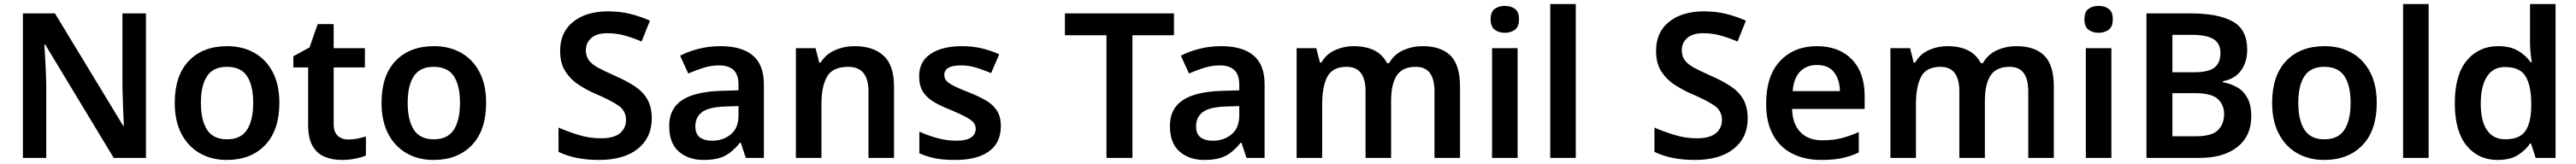

<svg xmlns="http://www.w3.org/2000/svg" viewBox="-20 -780 12706 810"><path d="M700 0H541L203 -560H199Q202 -515 204.5 -463.5Q207 -412 208 -360V0H93V-714H251L588 -158H591Q589 -198 587 -250Q585 -302 584 -351V-714H700Z M1358 -272Q1358 -137 1288 -63.5Q1218 10 1098 10Q1024 10 966 -23Q908 -56 875 -119Q842 -182 842 -272Q842 -407 911.5 -479.5Q981 -552 1101 -552Q1176 -552 1234 -519.5Q1292 -487 1325 -424.5Q1358 -362 1358 -272ZM971 -272Q971 -186 1001.5 -139Q1032 -92 1100 -92Q1168 -92 1198.5 -139Q1229 -186 1229 -272Q1229 -358 1198.5 -404Q1168 -450 1099 -450Q1032 -450 1001.5 -404Q971 -358 971 -272Z M1698 -91Q1721 -91 1743.5 -95.5Q1766 -100 1785 -106V-12Q1765 -3 1733 3.5Q1701 10 1666 10Q1620 10 1582 -5.5Q1544 -21 1522 -59Q1500 -97 1500 -165V-447H1427V-502L1507 -546L1547 -661H1626V-542H1780V-447H1626V-166Q1626 -128 1646 -109.5Q1666 -91 1698 -91Z M2378 -272Q2378 -137 2308 -63.5Q2238 10 2118 10Q2044 10 1986 -23Q1928 -56 1895 -119Q1862 -182 1862 -272Q1862 -407 1931.5 -479.5Q2001 -552 2121 -552Q2196 -552 2254 -519.5Q2312 -487 2345 -424.5Q2378 -362 2378 -272ZM1991 -272Q1991 -186 2021.5 -139Q2052 -92 2120 -92Q2188 -92 2218.5 -139Q2249 -186 2249 -272Q2249 -358 2218.5 -404Q2188 -450 2119 -450Q2052 -450 2021.5 -404Q1991 -358 1991 -272Z M3195 -195Q3195 -100 3126 -45Q3057 10 2935 10Q2817 10 2735 -30V-150Q2780 -130 2834 -113.5Q2888 -97 2944 -97Q3008 -97 3038 -122Q3068 -147 3068 -188Q3068 -233 3030 -259Q2992 -285 2919 -316Q2875 -335 2835 -361Q2795 -387 2769 -427Q2743 -467 2743 -529Q2743 -621 2807.5 -672.5Q2872 -724 2980 -724Q3037 -724 3086.5 -712Q3136 -700 3186 -678L3145 -575Q3100 -594 3059.5 -605Q3019 -616 2976 -616Q2924 -616 2897 -592.5Q2870 -569 2870 -532Q2870 -502 2885 -482Q2900 -462 2931.5 -445Q2963 -428 3013 -406Q3070 -381 3111 -354Q3152 -327 3173.5 -289Q3195 -251 3195 -195Z M3534 -552Q3639 -552 3693.5 -506Q3748 -460 3748 -364V0H3659L3634 -75H3630Q3595 -31 3556 -10.5Q3517 10 3450 10Q3377 10 3329 -31Q3281 -72 3281 -158Q3281 -242 3342.5 -284Q3404 -326 3529 -331L3623 -334V-361Q3623 -412 3598 -434.5Q3573 -457 3528 -457Q3487 -457 3449.5 -445Q3412 -433 3375 -417L3335 -505Q3375 -526 3426.5 -539Q3478 -552 3534 -552ZM3557 -254Q3474 -251 3442 -225.5Q3410 -200 3410 -157Q3410 -118 3432.5 -101.5Q3455 -85 3492 -85Q3547 -85 3585 -116.5Q3623 -148 3623 -210V-256Z M4196 -552Q4287 -552 4338.5 -505Q4390 -458 4390 -353V0H4264V-328Q4264 -450 4164 -450Q4088 -450 4060 -402Q4032 -354 4032 -265V0H3906V-542H4003L4021 -471H4028Q4054 -513 4099.5 -532.5Q4145 -552 4196 -552Z M4917 -157Q4917 -75 4858.5 -32.5Q4800 10 4691 10Q4634 10 4593.5 2Q4553 -6 4515 -23V-130Q4555 -111 4603.5 -98Q4652 -85 4695 -85Q4747 -85 4770 -101Q4793 -117 4793 -144Q4793 -160 4784 -172.5Q4775 -185 4748.5 -200Q4722 -215 4670 -237Q4618 -257 4583.5 -278.5Q4549 -300 4531.5 -329Q4514 -358 4514 -404Q4514 -477 4571.5 -514.5Q4629 -552 4725 -552Q4775 -552 4819.5 -542Q4864 -532 4909 -512L4869 -419Q4831 -435 4795 -446Q4759 -457 4721 -457Q4638 -457 4638 -410Q4638 -393 4648.5 -381Q4659 -369 4685.5 -355.5Q4712 -342 4761 -323Q4809 -304 4844 -283.5Q4879 -263 4898 -233Q4917 -203 4917 -157Z M5566 0H5438V-606H5233V-714H5771V-606H5566Z M6004 -552Q6109 -552 6163.5 -506Q6218 -460 6218 -364V0H6129L6104 -75H6100Q6065 -31 6026 -10.5Q5987 10 5920 10Q5847 10 5799 -31Q5751 -72 5751 -158Q5751 -242 5812.5 -284Q5874 -326 5999 -331L6093 -334V-361Q6093 -412 6068 -434.5Q6043 -457 5998 -457Q5957 -457 5919.5 -445Q5882 -433 5845 -417L5805 -505Q5845 -526 5896.5 -539Q5948 -552 6004 -552ZM6027 -254Q5944 -251 5912 -225.5Q5880 -200 5880 -157Q5880 -118 5902.5 -101.5Q5925 -85 5962 -85Q6017 -85 6055 -116.5Q6093 -148 6093 -210V-256Z M6997 -552Q7089 -552 7135.5 -505Q7182 -458 7182 -353V0H7056V-329Q7056 -450 6964 -450Q6898 -450 6870 -407Q6842 -364 6842 -282V0H6716V-329Q6716 -450 6623 -450Q6554 -450 6528 -402Q6502 -354 6502 -265V0H6376V-542H6473L6491 -471H6498Q6522 -513 6565.5 -532.5Q6609 -552 6656 -552Q6717 -552 6758.5 -531.5Q6800 -511 6822 -468H6832Q6857 -512 6902 -532Q6947 -552 6997 -552Z M7403 -751Q7432 -751 7452.5 -736.5Q7473 -722 7473 -685Q7473 -648 7452.5 -633Q7432 -618 7403 -618Q7374 -618 7353.5 -633Q7333 -648 7333 -685Q7333 -722 7353.5 -736.5Q7374 -751 7403 -751ZM7466 -542V0H7340V-542Z M7753 0H7627V-760H7753Z M8601 -195Q8601 -100 8532 -45Q8463 10 8341 10Q8223 10 8141 -30V-150Q8186 -130 8240 -113.5Q8294 -97 8350 -97Q8414 -97 8444 -122Q8474 -147 8474 -188Q8474 -233 8436 -259Q8398 -285 8325 -316Q8281 -335 8241 -361Q8201 -387 8175 -427Q8149 -467 8149 -529Q8149 -621 8213.5 -672.5Q8278 -724 8386 -724Q8443 -724 8492.5 -712Q8542 -700 8592 -678L8551 -575Q8506 -594 8465.5 -605Q8425 -616 8382 -616Q8330 -616 8303 -592.5Q8276 -569 8276 -532Q8276 -502 8291 -482Q8306 -462 8337.5 -445Q8369 -428 8419 -406Q8476 -381 8517 -354Q8558 -327 8579.5 -289Q8601 -251 8601 -195Z M8942 -552Q9051 -552 9114.5 -487Q9178 -422 9178 -306V-242H8820Q8822 -168 8861 -127.5Q8900 -87 8969 -87Q9021 -87 9063 -97.5Q9105 -108 9149 -128V-27Q9109 -8 9066 1Q9023 10 8963 10Q8884 10 8822.5 -20.5Q8761 -51 8726.5 -113Q8692 -175 8692 -267Q8692 -406 8761 -479Q8830 -552 8942 -552ZM8942 -459Q8891 -459 8859.5 -426.5Q8828 -394 8823 -330H9056Q9055 -386 9027.5 -422.5Q9000 -459 8942 -459Z M9926 -552Q10018 -552 10064.5 -505Q10111 -458 10111 -353V0H9985V-329Q9985 -450 9893 -450Q9827 -450 9799 -407Q9771 -364 9771 -282V0H9645V-329Q9645 -450 9552 -450Q9483 -450 9457 -402Q9431 -354 9431 -265V0H9305V-542H9402L9420 -471H9427Q9451 -513 9494.5 -532.5Q9538 -552 9585 -552Q9646 -552 9687.5 -531.5Q9729 -511 9751 -468H9761Q9786 -512 9831 -532Q9876 -552 9926 -552Z M10332 -751Q10361 -751 10381.5 -736.5Q10402 -722 10402 -685Q10402 -648 10381.5 -633Q10361 -618 10332 -618Q10303 -618 10282.5 -633Q10262 -648 10262 -685Q10262 -722 10282.5 -736.5Q10303 -751 10332 -751ZM10395 -542V0H10269V-542Z M10783 -714Q10922 -714 10993.5 -674Q11065 -634 11065 -535Q11065 -473 11034 -431Q11003 -389 10945 -379V-374Q10984 -367 11016 -348.5Q11048 -330 11066.5 -295.5Q11085 -261 11085 -205Q11085 -108 11016.5 -54Q10948 0 10829 0H10568V-714ZM10800 -423Q10876 -423 10904.5 -447Q10933 -471 10933 -518Q10933 -566 10898.5 -587Q10864 -608 10790 -608H10696V-423ZM10696 -320V-107H10812Q10890 -107 10920.5 -137Q10951 -167 10951 -217Q10951 -263 10919.5 -291.5Q10888 -320 10806 -320Z M11704 -272Q11704 -137 11634 -63.5Q11564 10 11444 10Q11370 10 11312 -23Q11254 -56 11221 -119Q11188 -182 11188 -272Q11188 -407 11257.5 -479.5Q11327 -552 11447 -552Q11522 -552 11580 -519.5Q11638 -487 11671 -424.5Q11704 -362 11704 -272ZM11317 -272Q11317 -186 11347.5 -139Q11378 -92 11446 -92Q11514 -92 11544.5 -139Q11575 -186 11575 -272Q11575 -358 11544.5 -404Q11514 -450 11445 -450Q11378 -450 11347.5 -404Q11317 -358 11317 -272Z M11960 0H11834V-760H11960Z M12300 10Q12205 10 12147 -61Q12089 -132 12089 -270Q12089 -410 12148 -481Q12207 -552 12303 -552Q12363 -552 12401.5 -529Q12440 -506 12463 -473H12469Q12466 -487 12463 -516Q12460 -545 12460 -570V-760H12586V0H12488L12465 -71H12460Q12437 -37 12399 -13.5Q12361 10 12300 10ZM12338 -92Q12408 -92 12436.5 -132Q12465 -172 12466 -253V-269Q12466 -356 12438.5 -402.5Q12411 -449 12336 -449Q12278 -449 12247.5 -401.5Q12217 -354 12217 -268Q12217 -182 12248 -137Q12279 -92 12338 -92Z"/></svg>

Font: Noto Sans Tamil SemiBold
Style: Regular
Weight: 600
Designer: Jelle Bosma - Monotype Design Team
Foundry: Monotype Imaging Inc.
Version: Version 2.004; ttfautohint (v1.8.4.7-5d5b)